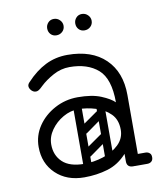

<svg xmlns="http://www.w3.org/2000/svg" viewBox="-78 -733 689 808"><g transform="rotate(-10 266.5 -329.5)"><path d="M403 -24Q403 -29 406 -34Q409 -39 413 -43Q415 -45 420.5 -46.5Q426 -48 437 -48H488Q500 -48 507 -41Q513 -36 513 -24Q513 -13 507 -7Q500 0 488 0H437Q416 0 412 -7Q405 -11 403 -24ZM218 10Q143 10 96.5 -34.5Q50 -79 50 -149Q50 -198 77 -238Q104 -278 149.5 -302.5Q195 -327 248 -327Q309 -327 347.5 -311Q386 -295 403 -278Q403 -379 358 -418.5Q313 -458 236 -458Q199 -458 165.5 -439.5Q132 -421 110 -400Q99 -389 92.5 -385Q86 -381 80 -381Q67 -381 58 -393Q52 -401 52 -409Q52 -417 60 -425Q99 -467 142 -488.5Q185 -510 236 -510Q340 -510 398 -454Q456 -398 456 -300V-26Q456 0 428 0Q401 0 401 -26V-58Q365 -18 318 -4Q271 10 218 10ZM228 -46Q268 -46 308.5 -59Q349 -72 376 -98Q403 -124 403 -161Q403 -204 378 -229Q353 -254 315.5 -265.5Q278 -277 241 -277Q208 -277 176.5 -259Q145 -241 124.5 -212Q104 -183 104 -150Q104 -104 134.5 -75Q165 -46 228 -46ZM235 -78Q225 -93 239 -102L316 -156Q331 -166 340 -152Q351 -137 337 -128L260 -73Q254 -69 247 -70Q240 -71 235 -78ZM235 -176Q225 -191 239 -200L316 -254Q331 -264 340 -250Q351 -235 337 -226L260 -171Q254 -167 247 -168Q240 -169 235 -176ZM335 -17Q318 -17 318 -34V-287Q318 -304 335 -304Q353 -304 353 -288V-35Q353 -17 335 -17ZM239 -17Q222 -17 222 -34V-287Q222 -304 239 -304Q257 -304 257 -288V-35Q257 -17 239 -17ZM326 -599Q311 -599 301.5 -609Q292 -619 292 -634Q292 -648 301.5 -658.5Q311 -669 326 -669Q341 -669 351.5 -658.5Q362 -648 362 -634Q362 -619 351.5 -609Q341 -599 326 -599ZM206 -599Q191 -599 181.5 -609Q172 -619 172 -634Q172 -648 181.5 -658.5Q191 -669 206 -669Q221 -669 231.5 -658.5Q242 -648 242 -634Q242 -619 231.5 -609Q221 -599 206 -599Z"/></g></svg>

Font: Agu Display Uzo
Style: Regular
Weight: 400
Version: Version 1.103